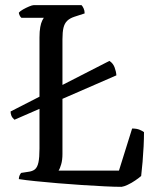

<svg xmlns="http://www.w3.org/2000/svg" viewBox="-20 -724 613 744"><path d="M36 -260Q27 -268 24 -276Q21 -284 21 -292L404 -488Q418 -479 424 -463Q430 -447 431 -432ZM451 0Q425 0 385 -2Q345 -4 298 -7Q251 -10 204 -14Q157 -18 117.5 -22Q78 -26 53 -30Q53 -38 56 -44.5Q59 -51 62 -54L88 -58Q106 -60 115.5 -68Q125 -76 129 -95Q133 -114 133 -148V-578Q133 -603 136 -619Q139 -635 143.5 -644Q148 -653 150 -655H63Q59 -658 56 -664.5Q53 -671 53 -675Q58 -681 69.5 -687.5Q81 -694 93 -699Q105 -704 110 -704H296Q300 -700 304 -691.5Q308 -683 308 -672L268 -659Q250 -653 240 -643Q230 -633 226 -616.5Q222 -600 222 -572V-127Q222 -104 217 -87Q212 -70 207 -63H441L492 -226Q510 -226 521.5 -221Q533 -216 538 -212Q538 -187 536.5 -156.5Q535 -126 532.5 -97Q530 -68 527 -42Q519 -35 504.5 -25Q490 -15 475 -8Q460 -1 451 0Z"/></svg>

Font: Texturina 12pt Light
Style: Regular
Weight: 300
Designer: Guillermo Torres Carreño
Foundry: Omnibus-Type
Version: Version 1.002